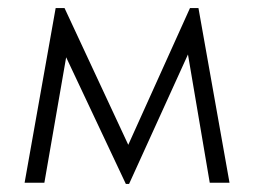

<svg xmlns="http://www.w3.org/2000/svg" viewBox="-20 -453 630 476"><path d="M118 -433H140L298 -94L451 -433H472L549 0H500L446 -318L300 3H292L144 -311L90 0H41Z"/></svg>

Font: Tilda Sans Light
Style: Regular
Weight: 300
Designer: ParaType Ltd
Foundry: ParaType Ltd
Version: Version 1.009